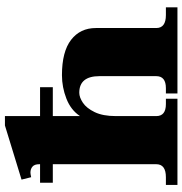

<svg xmlns="http://www.w3.org/2000/svg" viewBox="0 -758 757 798"><g transform="rotate(-90 379.0 -358.5)"><path d="M748 -48V0H390V-48H412Q462 -48 462 -88V-324Q462 -408 393 -408Q374 -408 351.5 -393Q329 -378 312.5 -344Q296 -310 296 -256V-88Q296 -48 346 -48H368V0H10V-48H42Q96 -48 96 -88V-518H19V-571H96V-574Q96 -594 86 -602.5Q76 -611 61 -611Q56 -611 42 -608L32 -648L257 -717H296V-571H416V-518H296V-405Q321 -443 368.5 -461.5Q416 -480 466 -480Q564 -480 613 -442Q662 -404 662 -339V-88Q662 -48 716 -48Z"/></g></svg>

Font: Taviraj Black
Style: Regular
Weight: 900
Designer: Katatrad Team
Foundry: CadsonDemak
Version: Version 1.030